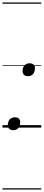

<svg xmlns="http://www.w3.org/2000/svg" viewBox="-20 -1030 353 1550"><path d="M87 21Q66 21 54.5 10Q43 -1 43 -19Q43 -48 58 -65.5Q73 -83 99 -83Q121 -83 132 -72.5Q143 -62 143 -44Q143 -15 128.5 3Q114 21 87 21ZM206 -415Q185 -415 173.5 -426Q162 -437 162 -455Q162 -484 177.5 -501.5Q193 -519 218 -519Q240 -519 251 -508.5Q262 -498 262 -480Q262 -451 247.5 -433Q233 -415 206 -415ZM0 490H313V500H0ZM0 -20H313V0H0ZM0 -505H313V-500H0ZM0 -1010H313V-1000H0Z"/></svg>

Font: Playwrite TZ Guides
Style: Regular
Weight: 400
Designer: Veronika Burian, José Scaglione
Foundry: TypeTogether
Version: Version 1.003